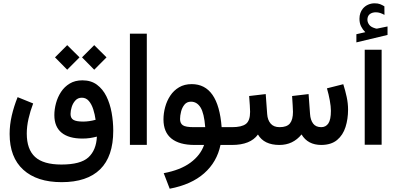

<svg xmlns="http://www.w3.org/2000/svg" viewBox="-20 -875 2386 1159"><path d="M475.1 -528.8 548.8 -602.5 623 -528.8 548.8 -454.1ZM312 -528.8 385.7 -602.5 460 -528.8 385.7 -454.1ZM180.2 -250.5Q162.6 -204.6 152.1 -158.2Q141.6 -111.8 141.6 -68.8Q141.6 26.4 191.7 72.3Q241.7 118.2 350.6 118.2Q466.8 118.2 513.9 74.7Q561 31.2 564.9 -50.3Q543.5 -44.9 522.9 -41.7Q502.4 -38.6 477.5 -38.6Q395 -38.6 351.6 -74.2Q308.1 -109.9 308.1 -180.2Q308.1 -215.3 318.1 -252.2Q328.1 -289.1 348.6 -320.3Q369.1 -351.6 401.1 -370.8Q433.1 -390.1 477.5 -390.1Q529.3 -390.1 564.9 -363.8Q600.6 -337.4 622.3 -293.5Q644 -249.5 653.8 -195.3Q663.6 -141.1 663.6 -85.9Q663.6 69.3 584.5 147Q505.4 224.6 352.1 224.6Q203.1 224.6 120.6 149.7Q38.1 74.7 38.1 -66.4Q38.1 -121.1 51 -177.2Q64 -233.4 86.4 -288.6ZM557.1 -151.9Q552.7 -184.1 543 -214.8Q533.2 -245.6 516.4 -265.4Q499.5 -285.2 474.1 -285.2Q450.2 -285.2 435.1 -268.6Q419.9 -252 412.8 -229Q405.8 -206.1 405.8 -187Q405.8 -161.6 423.3 -151.4Q440.9 -141.1 481.9 -141.1Q518.1 -141.1 557.1 -151.9Z M764.2 -671.9H866.2V-0.5H764.2Z M1137.2 -367.2Q1297.9 -367.2 1317.9 -107.4H1366.2V0H1311Q1289.6 103 1212.4 171.1Q1135.3 239.3 1004.4 264.2L968.3 170.4Q1069.3 151.4 1129.9 106.7Q1190.4 62 1211.9 0H1154.3Q1063 0 1014.9 -38.6Q966.8 -77.1 966.8 -154.3Q966.8 -191.4 977.1 -229Q987.3 -266.6 1008.1 -297.9Q1028.8 -329.1 1061 -348.1Q1093.3 -367.2 1137.2 -367.2ZM1218.8 -107.4Q1212.4 -190.9 1190.7 -226.1Q1168.9 -261.2 1132.8 -261.2Q1107.9 -261.2 1093.5 -243.4Q1079.1 -225.6 1073 -201.2Q1066.9 -176.8 1066.9 -156.7Q1066.9 -130.4 1083.7 -118.9Q1100.6 -107.4 1149.4 -107.4Z M1919.4 -107.4Q1946.8 -107.4 1962.2 -130.1Q1977.5 -152.8 1977.5 -206.1Q1977.5 -231.9 1970.9 -268.3Q1964.4 -304.7 1953.6 -341.8L2052.2 -366.7Q2064.5 -328.1 2072.8 -289.6Q2081.1 -251 2081.1 -213.4Q2081.1 -156.7 2065.7 -108.2Q2050.3 -59.6 2014.9 -30Q1979.5 -0.5 1919.9 0Q1837.9 0 1800.3 -63.5Q1748.5 0 1667 0Q1573.7 0 1537.1 -63Q1491.7 0 1380.4 0H1346.7V-107.4H1381.3Q1438.5 -107.4 1464.1 -126.7Q1489.7 -146 1489.7 -199.7Q1489.7 -211.4 1488 -238.8Q1486.3 -266.1 1483.9 -295.4L1584 -307.1L1592.8 -186.5Q1595.2 -150.4 1613.8 -128.9Q1632.3 -107.4 1668 -107.4Q1711.9 -107.4 1730.2 -130.1Q1748.5 -152.8 1748.5 -199.7Q1748.5 -210.4 1746.8 -238Q1745.1 -265.6 1743.2 -295.4L1842.8 -307.1L1851.6 -186.5Q1854 -150.9 1870.1 -129.2Q1886.2 -107.4 1919.4 -107.4Z M2185.1 -680.7Q2169.4 -696.3 2159.7 -715.8Q2149.9 -735.4 2149.9 -761.7Q2149.9 -780.8 2155.3 -795.9Q2160.6 -811 2169.9 -822.3Q2183.1 -838.4 2201.9 -846.7Q2220.7 -855 2240.7 -855Q2261.2 -855 2273.9 -850.1Q2286.6 -845.2 2300.3 -836.9L2300.8 -785.2Q2286.1 -793 2274.2 -796.9Q2262.2 -800.8 2247.6 -800.8Q2238.8 -800.8 2228.8 -798.1Q2218.8 -795.4 2210.9 -788.6Q2197.8 -776.9 2197.8 -755.4Q2198.2 -739.7 2208.7 -725.6Q2219.2 -711.4 2243.2 -704.6Q2245.6 -704.1 2248 -703.1Q2250.5 -702.1 2253.4 -702.1Q2255.9 -702.1 2257.8 -702.6L2319.3 -715.3V-664.1L2131.3 -619.1V-668.5ZM2181.6 -574.9H2283.7V-1.4H2181.6Z"/></svg>

Font: Vazir Medium FD-WOL
Style: Medium-FD-WOL
Weight: 500
Designer: Saber Rastikerdar
Foundry: Saber Rastikerdar
Version: Version 30.0.0